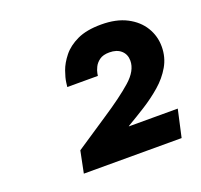

<svg xmlns="http://www.w3.org/2000/svg" viewBox="-89 -961 685 655"><g transform="rotate(-20 254.0 -633.0)"><path d="M110 -404 126 -483 243 -561Q313 -607 352 -641.5Q391 -676 391 -712Q391 -735 375.5 -749Q360 -763 333 -763Q310 -763 297 -753.5Q284 -744 278 -731.5Q272 -719 270.5 -710Q269 -701 269 -701H158Q158 -701 160 -717Q162 -733 170.5 -757Q179 -781 198.5 -805.5Q218 -830 252 -846Q286 -862 339 -862Q394 -862 431.5 -842.5Q469 -823 488.5 -791Q508 -759 508 -721Q508 -682 489.5 -650Q471 -618 441.5 -592.5Q412 -567 378 -545.5Q344 -524 313 -506L309 -503H487L465 -404Z"/></g></svg>

Font: Be Vietnam Pro
Style: Bold Italic
Weight: 700
Italic angle: -12°
Designer: Lam Bao, Tony Le, Vietanh Nguyen
Foundry: Yellow Type Foundry
Version: Version 1.002; ttfautohint (v1.8.3)